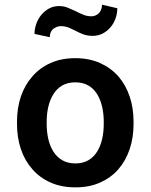

<svg xmlns="http://www.w3.org/2000/svg" viewBox="-20 -785 640 815"><path d="M52.2 -269V-258.8Q52.2 -200.7 68.8 -151.6Q85.4 -102.5 117.7 -66.4Q148.9 -30.3 195.1 -10Q241.2 10.3 300.3 10.3Q358.9 10.3 404.8 -10Q450.7 -30.3 482.4 -66.4Q513.7 -102.5 530.3 -151.6Q546.9 -200.7 546.9 -258.8V-269Q546.9 -326.7 530.3 -375.7Q513.7 -424.8 482.4 -460.9Q450.2 -497.1 404.3 -517.6Q358.4 -538.1 299.3 -538.1Q240.7 -538.1 194.8 -517.6Q148.9 -497.1 117.7 -460.9Q85.4 -424.8 68.8 -375.7Q52.2 -326.7 52.2 -269ZM178.2 -258.8V-269Q178.2 -302.7 185.3 -332.8Q192.4 -362.8 207 -385.7Q221.7 -409.2 244.6 -422.4Q267.6 -435.5 299.3 -435.5Q331.5 -435.5 354.5 -422.4Q377.4 -409.2 392.1 -385.7Q406.2 -362.8 413.3 -332.8Q420.4 -302.7 420.4 -269V-258.8Q420.4 -224.1 413.3 -193.8Q406.2 -163.6 392.1 -141.1Q377.4 -117.7 354.5 -104.5Q331.5 -91.3 300.3 -91.3Q268.1 -91.3 244.9 -104.5Q221.7 -117.7 207 -141.1Q192.4 -163.6 185.3 -193.8Q178.2 -224.1 178.2 -258.8ZM478 -750 413.1 -765.1Q413.1 -754.4 409.9 -745.6Q406.7 -736.8 400.9 -730.5Q395 -723.6 386.2 -719.7Q377.4 -715.8 368.2 -715.8Q349.6 -715.8 333 -722.7Q316.4 -729.5 300.8 -737.8Q284.2 -745.6 267.3 -752.4Q250.5 -759.3 230.5 -759.3Q207 -759.3 188 -748.8Q168.9 -738.3 155.3 -721.7Q141.6 -705.1 134 -683.8Q126.5 -662.6 126.5 -641.1L191.4 -627Q191.4 -640.6 197 -651.1Q202.6 -661.6 211.9 -666Q219.2 -670.9 227.8 -672.9Q236.3 -674.8 245.1 -673.8Q262.2 -672.4 276.1 -666Q290 -659.7 304.7 -652.3Q318.8 -644.5 335.2 -638.7Q351.6 -632.8 373.5 -632.8Q397 -632.8 416 -642.8Q435.1 -652.8 449.2 -669.4Q462.9 -685.5 470.5 -706.8Q478 -728 478 -750Z"/></svg>

Font: Roboto Mono SemiBold
Style: Regular
Weight: 600
Monospace: yes
Designer: Google
Version: Version 3.000